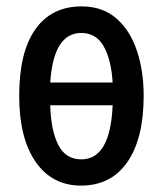

<svg xmlns="http://www.w3.org/2000/svg" viewBox="-20 -570 509 600"><path d="M429 -271Q429 -137 378 -63.5Q327 10 233 10Q143 10 91.5 -64Q40 -138 40 -271Q40 -407 90.5 -478.5Q141 -550 235 -550Q300 -550 343 -513Q386 -476 407.5 -412.5Q429 -349 429 -271ZM234 -467Q147 -467 137 -312H332Q328 -382 304.5 -424.5Q281 -467 234 -467ZM234 -72Q325 -72 332 -241H137Q139 -163 162 -117.5Q185 -72 234 -72Z"/></svg>

Font: Noto Sans ExtraCondensed Medium
Style: Regular
Weight: 500
Width: 2
Designer: Monotype Design Team
Foundry: Monotype Imaging Inc.
Version: Version 2.013; ttfautohint (v1.8.4.7-5d5b)